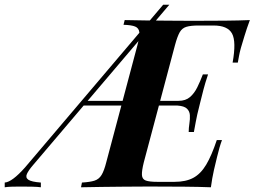

<svg xmlns="http://www.w3.org/2000/svg" viewBox="-106 -793 1078 813"><path d="M611 -773 34 -94Q15 -72 8 -56.5Q1 -41 14 -32Q27 -23 67 -20V0Q54 -2 30 -2.5Q6 -3 -19 -3Q-37 -3 -55.5 -2.5Q-74 -2 -86 0V-20Q-55 -22 0 -84L585 -773ZM234 -346 253 -366H721L717 -346ZM650 -366Q680 -366 698.5 -382Q717 -398 729.5 -423.5Q742 -449 753 -478H775Q762 -439 755.5 -413.5Q749 -388 741 -356Q735 -334 729.5 -309Q724 -284 715 -234H693Q693 -251 696 -270Q699 -289 698 -305.5Q697 -322 685.5 -333Q674 -344 646 -346ZM503 -106Q494 -70 495 -52Q496 -34 511.5 -28.5Q527 -23 560 -23H633Q681 -23 712.5 -40Q744 -57 767 -95.5Q790 -134 812 -200H834Q829 -187 823.5 -168Q818 -149 813 -128Q808 -109 800 -73.5Q792 -38 787 0Q736 -2 673.5 -2.5Q611 -3 561 -3Q536 -3 498 -3Q460 -3 415 -2.5Q370 -2 324 -1.5Q278 -1 237 0L241 -20Q275 -22 294 -28Q313 -34 324 -52Q335 -70 344 -106L476 -602Q486 -639 484 -656.5Q482 -674 466.5 -680.5Q451 -687 417 -688L422 -708Q462 -707 508 -706.5Q554 -706 599 -705.5Q644 -705 682 -705Q720 -705 745 -705Q791 -705 848 -705.5Q905 -706 952 -708Q939 -673 929 -640Q919 -607 914 -590Q909 -572 906 -555.5Q903 -539 901 -528H879Q895 -617 876.5 -651Q858 -685 798 -685H735Q702 -685 683.5 -679.5Q665 -674 655 -656.5Q645 -639 635 -602Z"/></svg>

Font: Playfair Display
Style: Bold Italic
Weight: 700
Italic angle: -14°
Designer: Claus Eggers Sørensen
Foundry: Claus Eggers Sørensen
Version: Version 1.203